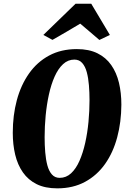

<svg xmlns="http://www.w3.org/2000/svg" viewBox="-20 -1022 708 1052"><path d="M294 10Q227 10 180.8 -13Q134.5 -36 105.5 -77.5Q76.5 -119 63.2 -174.5Q50 -230 50 -294.5Q50 -390 72.2 -473Q94.5 -556 138.8 -619Q183 -682 248.8 -717.5Q314.5 -753 401 -753Q467.5 -753 514 -730Q560.5 -707 589.5 -665.5Q618.5 -624 631.8 -568.5Q645 -513 645 -448.5Q644.5 -353 622.2 -269.8Q600 -186.5 555.8 -123.8Q511.5 -61 445.8 -25.5Q380 10 294 10ZM307 -47.5Q342.5 -47.5 369.5 -72.5Q396.5 -97.5 415.5 -140.8Q434.5 -184 446.8 -238.8Q459 -293.5 464.8 -354Q470.5 -414.5 470.5 -473Q470.5 -515.5 467.2 -555.2Q464 -595 455.5 -626.5Q447 -658 430.5 -676.8Q414 -695.5 387.5 -695.5Q352.5 -695.5 325.5 -670.5Q298.5 -645.5 279.2 -602.2Q260 -559 248 -504.2Q236 -449.5 230.2 -389.2Q224.5 -329 224.5 -270.5Q224.5 -227.5 227.8 -187.8Q231 -148 239.5 -116.2Q248 -84.5 264.5 -66Q281 -47.5 307 -47.5ZM217.5 -830.5 394 -1001.5H480L582 -830.5L524.5 -803Q498.5 -825 472.2 -847.8Q446 -870.5 419.5 -892.5Q382 -870 343.8 -847.5Q305.5 -825 267.5 -803.5Z"/></svg>

Font: Merriweather 24pt SemiCondensed Black
Style: Italic
Weight: 900
Width: 4
Italic angle: -7.8°
Designer: Eben Sorkin
Foundry: Eben Sorkin
Version: Version 2.101